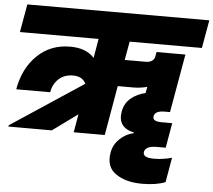

<svg xmlns="http://www.w3.org/2000/svg" viewBox="-64 -810 1277 1152"><g transform="rotate(5 575.0 -234.0)"><path d="M398 0 417 -110 266 0H5L6 -8L442 -296Q422 -339 365 -339Q312 -339 278.5 -308Q245 -277 236 -227H32Q54 -354 134 -432Q214 -510 333 -510Q429 -510 478 -455L498 -571H24L54 -740H1150L1120 -571H685L665 -459H790Q840 -459 847 -499L851 -523H1025L963 -171H930Q873 -171 867 -138Q864 -120 878.5 -113Q893 -106 918 -106H982L956 44H904Q835 44 828 80Q821 116 892 116Q943 116 999 101L973 250Q917 272 833 272Q736 272 675 230.5Q614 189 629 102Q637 55 672.5 20Q708 -15 757 -26L758 -30Q657 -52 674 -149Q683 -200 720 -230.5Q757 -261 807 -272L814 -310Q774 -299 730 -299H637L585 0Z"/></g></svg>

Font: Poppins Black
Style: Italic
Weight: 900
Italic angle: -10°
Designer: Ninad Kale (Devanagari), Jonny Pinhorn (Latin)
Foundry: Indian Type Foundry
Version: Version 3.200;PS 1.000;hotconv 16.6.54;makeotf.lib2.5.65590